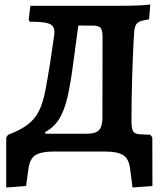

<svg xmlns="http://www.w3.org/2000/svg" viewBox="-20 -667 724 845"><path d="M94.8 151.5 7.3 158.2 7.4 -62.2 15.8 -74Q70.9 -94.6 102.9 -119.5Q134.9 -144.3 152.1 -179.9Q169.3 -215.4 179.4 -267.3Q189.5 -319.3 200.9 -392.5L217.4 -504.4Q222.6 -533.1 215.1 -547.3Q207.5 -561.5 183 -566.5Q158.5 -571.5 111.4 -571L106.2 -580.4L113.7 -641.5H500.7Q533.4 -641.5 558.7 -642Q584 -642.5 604.3 -643.8Q624.7 -645.1 641.4 -647.1L636 -581.8Q597.6 -576.8 585.2 -566.4Q572.8 -556.1 570.8 -528.7Q567.8 -487.5 565.7 -438.2Q563.7 -388.8 561.9 -336.4Q560.1 -283.9 559.4 -232.3Q558.6 -180.7 558.6 -134.4Q558.6 -100.4 566 -88.9Q573.4 -77.5 594.9 -76L641.8 -74L650.3 -62.2L650.8 151.5L563.3 158.2L552.6 76.4Q547.2 30.3 521.1 15.1Q494.9 0 443.8 0H213.8Q162.8 0 137.1 15.1Q111.4 30.3 105.1 76.4ZM182.7 -63.4 78.6 -78.3H355.5Q384.3 -78.3 400.5 -84.4Q416.6 -90.5 423.7 -106.8Q430.8 -123.1 430.8 -152.4L431.3 -506Q431.3 -534.5 422.6 -544.4Q413.9 -554.3 388.8 -554.3L279.5 -554.9L331.8 -607.7L300.4 -374.7Q290.5 -300.4 277.8 -243Q265.1 -185.6 242.2 -146.4Q219.2 -107.2 178.4 -85.7Z"/></svg>

Font: Alegreya
Style: Regular
Weight: 400
Designer: Juan Pablo del Peral
Foundry: Huerta Tipografica
Version: Version 2.009